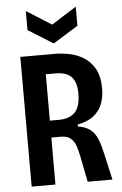

<svg xmlns="http://www.w3.org/2000/svg" viewBox="-59 -931 620 973"><g transform="rotate(-5 250.5 -444.5)"><path d="M62 0V-660H243Q272 -660 309 -653Q346 -646 380.5 -626Q415 -606 438 -567Q461 -528 461 -463Q461 -423 448.5 -388.5Q436 -354 406 -329Q376 -304 322 -293V-283Q362 -277 385 -258.5Q408 -240 420.5 -209Q433 -178 442 -137L473 0H347L322 -126Q316 -158 307.5 -183.5Q299 -209 281.5 -224Q264 -239 231 -239H183V0ZM183 -325H225Q284 -325 311.5 -354.5Q339 -384 339 -449Q339 -506 314 -533.5Q289 -561 233 -561H183ZM110 -889 237 -809 364 -889V-792L237 -713L110 -792Z"/></g></svg>

Font: Bricolage Grotesque 12pt Condensed SemiBold
Style: Regular
Weight: 600
Width: 3
Designer: Mathieu Triay
Foundry: Atelier Triay
Version: Version 1.001; ttfautohint (v1.8.4.7-5d5b);gftools[0.9.33.de